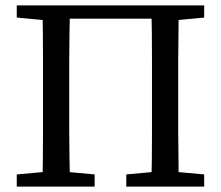

<svg xmlns="http://www.w3.org/2000/svg" viewBox="-20 -690 818 710"><path d="M137 0Q138 -51 138.5 -102.5Q139 -154 139 -206Q139 -258 139 -310V-359Q139 -411 139 -463Q139 -515 138.5 -567Q138 -619 137 -670H239Q238 -620 237 -568Q236 -516 236 -464Q236 -412 236 -359V-310Q236 -259 236 -207Q236 -155 237 -103.5Q238 -52 239 0ZM539 0Q541 -51 541.5 -102.5Q542 -154 542 -206Q542 -258 542 -310V-359Q542 -411 542 -463Q542 -515 541.5 -567Q541 -619 539 -670H641Q641 -620 640 -568Q639 -516 639 -464Q639 -412 639 -359V-310Q639 -259 639 -207Q639 -155 640 -103.5Q641 -52 641 0ZM42 0V-45L175 -57H199L330 -45V0ZM447 0V-45L578 -57H603L735 -45V0ZM42 -625V-670H181V-613H171ZM596 -613V-670H735V-625L607 -613ZM188 -621V-670H589V-621Z"/></svg>

Font: Source Serif 4 18pt
Style: Regular
Weight: 400
Designer: Frank Grießhammer
Foundry: Adobe Systems Incorporated
Version: Version 4.004;hotconv 1.0.116;makeotfexe 2.5.65601